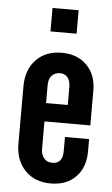

<svg xmlns="http://www.w3.org/2000/svg" viewBox="-54 -780 481 824"><g transform="rotate(5 187.0 -367.5)"><path d="M196 8Q264 8 304 -33Q344 -74 344 -144V-196H240V-136Q240 -81 195.5 -81Q171.5 -81 159 -96.8Q146.5 -112.5 146.5 -136V-255H344V-404.5Q344 -473 303.2 -514Q262.5 -555 195 -555Q126.5 -555 85 -512Q43.5 -469 43.5 -397.5V-150.5Q43.5 -79 85 -35.5Q126.5 8 196 8ZM146.5 -334V-411Q146.5 -437.5 159.5 -452Q172.5 -466.5 194.5 -467Q216 -467.5 228 -452.5Q240 -437.5 240 -411V-334ZM138.5 -642H251V-743H138.5Z"/></g></svg>

Font: League Gothic SemiExpanded
Style: Regular
Weight: 400
Width: 6
Designer: The League of Moveable Type
Version: Version 1.600; ttfautohint (v1.8.3)